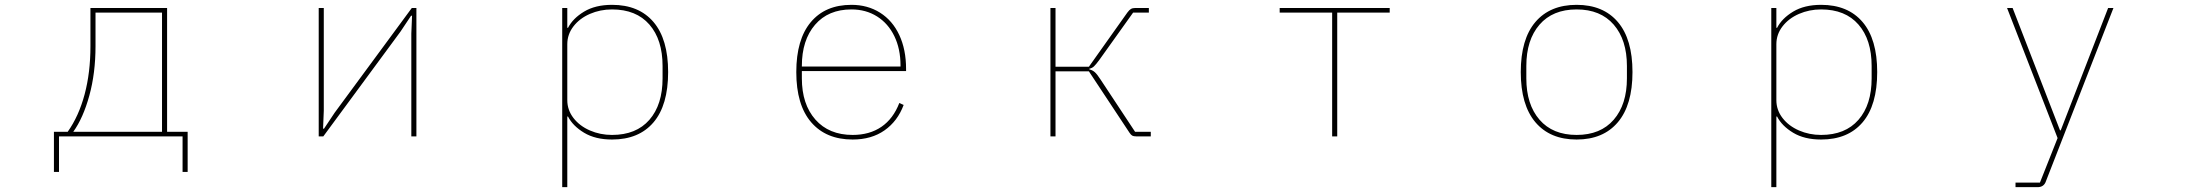

<svg xmlns="http://www.w3.org/2000/svg" viewBox="-20 -564 9040 794"><path d="M203 147V-19H260Q306 -84 330 -174Q354 -264 354 -373V-531H671V-19H756V147H735V0H224V147ZM650 -19V-512H375V-373Q375 -262 349.5 -169Q324 -76 283 -19Z M1317 0H1298V-531H1319V-106L1316 -32H1320L1364 -98L1683 -531H1702V0H1681V-425L1684 -499H1680L1636 -433Z M2305 210V-531H2326V-449H2329Q2349 -488 2395.5 -516Q2442 -544 2511 -544Q2622 -544 2682.5 -473Q2743 -402 2743 -266Q2743 -129 2682.5 -58Q2622 13 2511 13Q2442 13 2395.5 -15Q2349 -43 2329 -82H2326V210ZM2720 -240V-291Q2720 -400 2665.5 -462.5Q2611 -525 2511 -525Q2462 -525 2419.5 -506.5Q2377 -488 2351.5 -455Q2326 -422 2326 -381V-150Q2326 -109 2351.5 -76Q2377 -43 2419.5 -24.5Q2462 -6 2511 -6Q2611 -6 2665.5 -68.5Q2720 -131 2720 -240Z M3273 -266Q3273 -401 3333 -472.5Q3393 -544 3501 -544Q3568 -544 3619.5 -511.5Q3671 -479 3699 -419Q3727 -359 3727 -279V-270H3296V-240Q3296 -133 3352 -69.5Q3408 -6 3506 -6Q3576 -6 3625 -39.5Q3674 -73 3699 -138L3717 -130Q3692 -63 3638 -25Q3584 13 3506 13Q3396 13 3334.5 -58.5Q3273 -130 3273 -266ZM3296 -291V-289H3704V-293Q3704 -362 3678.5 -414.5Q3653 -467 3607 -496Q3561 -525 3501 -525Q3405 -525 3350.5 -461.5Q3296 -398 3296 -291Z M4324 0V-531H4345V-288H4483L4642 -512Q4650 -523 4657 -527Q4664 -531 4675 -531H4731V-512H4666L4526 -316Q4512 -297 4504 -289.5Q4496 -282 4485 -280V-277Q4498 -274 4507.5 -265.5Q4517 -257 4530 -237L4674 -19H4739V0H4679Q4668 0 4662.5 -3Q4657 -6 4651 -15L4483 -269H4345V0Z M5510 0H5489V-512H5272V-531H5727V-512H5510Z M6269 -266Q6269 -402 6329.5 -473Q6390 -544 6500 -544Q6610 -544 6670.5 -473Q6731 -402 6731 -266Q6731 -130 6670.5 -58.5Q6610 13 6500 13Q6390 13 6329.5 -58.5Q6269 -130 6269 -266ZM6708 -240V-291Q6708 -399 6653.5 -462Q6599 -525 6500 -525Q6401 -525 6346.5 -462Q6292 -399 6292 -291V-240Q6292 -132 6346.5 -69Q6401 -6 6500 -6Q6599 -6 6653.5 -69Q6708 -132 6708 -240Z M7305 210V-531H7326V-449H7329Q7349 -488 7395.5 -516Q7442 -544 7511 -544Q7622 -544 7682.5 -473Q7743 -402 7743 -266Q7743 -129 7682.5 -58Q7622 13 7511 13Q7442 13 7395.5 -15Q7349 -43 7329 -82H7326V210ZM7720 -240V-291Q7720 -400 7665.5 -462.5Q7611 -525 7511 -525Q7462 -525 7419.5 -506.5Q7377 -488 7351.5 -455Q7326 -422 7326 -381V-150Q7326 -109 7351.5 -76Q7377 -43 7419.5 -24.5Q7462 -6 7511 -6Q7611 -6 7665.5 -68.5Q7720 -131 7720 -240Z M8315 210V191H8416L8489 7L8280 -531H8303L8499 -25H8502L8698 -531H8720L8439 190Q8430 210 8406 210Z"/></svg>

Font: IBM Plex Sans JP Thin
Style: Regular
Weight: 100
Designer: Mike Abbink; Paul van der Laan; Pieter van Rosmalen; Wujin Sim; Yejin Wi; Jinhee Kim; Boomi Park; Yona Kim; Kichan Ma
Foundry: Sandoll Inc.
Version: Version 1.001